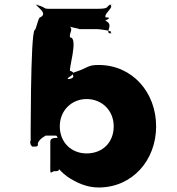

<svg xmlns="http://www.w3.org/2000/svg" viewBox="-20 -816 783 851"><path d="M672 -256C672 -406 567 -528 417 -528C365 -528 375 -516 308 -495C290 -487 325 -473 284 -465C275 -465 318 -466 280 -466C276 -474 329 -490 291 -502C282 -502 329 -650 291 -650C282 -668 318 -695 271 -705C262 -705 311 -706 273 -706C273 -697 348 -687 328 -687H410C418 -687 495 -679 467 -669C458 -669 503 -668 465 -668C447 -677 486 -706 448 -724C439 -724 486 -739 448 -739C439 -757 493 -787 465 -796C456 -796 505 -795 467 -795C449 -785 465 -777 410 -777H196C169 -777 185 -785 138 -795C129 -795 178 -796 140 -796C140 -787 196 -757 158 -739C149 -739 141 -686 134 -683C114 -675 116 -154 116 -188C116 -204 108 -175 124 -166C150 -166 148 -168 148 -182C158 -206 188 -215 180 -215H225C235 -215 231 -210 236 -205C214 -205 203 -202 203 -188V-115C203 -36 200 -49 218 -57C239 -57 241 -59 241 -66C245 -65 253 -51 280 -32C318 -7 363 15 417 15C567 15 672 -106 672 -256ZM484 -256C484 -186 436 -136 364 -136C295 -136 245 -186 245 -256C245 -327 298 -377 364 -377C431 -377 484 -327 484 -256Z"/></svg>

Font: Hussar Przerywany
Style: Regular
Weight: 400
Foundry: Cannot Into Space Fonts
Version: Version 0.982